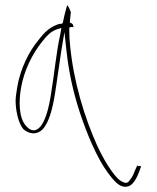

<svg xmlns="http://www.w3.org/2000/svg" viewBox="-20 -578 610 748"><path d="M41 -176C43 -136 54 -95 71 -75C92 -56 122 -51 145 -73C171 -100 185 -155 194 -212C203 -267 210 -325 219 -381L231 -453L239 -380C248 -297 265 -220 290 -143C317 -60 358 39 401 96C422 125 439 142 454 147C489 159 507 129 521 94L529 72C531 70 528 69 523 68C517 72 516 69 515 63V66L505 88C500 102 494 114 486 123C479 135 470 137 459 131C445 126 430 110 414 87C396 62 377 29 358 -12C309 -121 266 -262 253 -402C251 -421 250 -438 250 -453V-471L258 -473C264 -473 266 -472 266 -471V-473C266 -482 263 -487 252 -490C253 -507 255 -518 256 -531C251 -545 245 -555 242 -558C242 -557 240 -553 239 -549C236 -539 227 -503 224 -486L223 -488C219 -484 219 -485 211 -485C175 -473 155 -455 130 -422C93 -378 59 -310 47 -238C43 -214 40 -194 41 -176ZM62 -236C74 -305 107 -369 142 -413C159 -434 174 -454 202 -464L219 -469L215 -445C199 -375 192 -290 179 -214C174 -180 155 -61 105 -71C97 -73 90 -78 83 -86C52 -117 53 -186 62 -236Z"/></svg>

Font: Stray Cat
Style: ExLt
Weight: 200
Version: Version 1.0